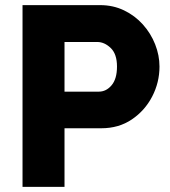

<svg xmlns="http://www.w3.org/2000/svg" viewBox="-20 -730 663 750"><path d="M68 0V-710H371Q422 -710 464.5 -689.5Q507 -669 538 -634.5Q569 -600 586 -557Q603 -514 603 -470Q603 -408 574.5 -353Q546 -298 495 -263.5Q444 -229 376 -229H232V0ZM232 -372H366Q395 -372 416 -397Q437 -422 437 -470Q437 -519 412.5 -542.5Q388 -566 360 -566H232Z"/></svg>

Font: Raleway ExtraBold
Style: Regular
Weight: 800
Designer: Matt McInerney, Pablo Impallari, Rodrigo Fuenzalida
Foundry: Matt McInerney, Pablo Impallari, Rodrigo Fuenzalida
Version: Version 4.026